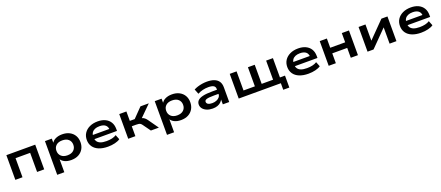

<svg xmlns="http://www.w3.org/2000/svg" viewBox="114 -1966 8293 3609"><g transform="rotate(-20 4261.0 -162.0)"><path d="M96 0V-494H673V0H531V-382H239V0Z M868 180V-494H1005V-396H997Q1020 -447 1077 -475.5Q1134 -504 1212 -504Q1298 -504 1360 -471Q1422 -438 1455.5 -381Q1489 -324 1489 -247Q1489 -172 1455.5 -114Q1422 -56 1361 -23Q1300 10 1213 10Q1135 10 1079.5 -18.5Q1024 -47 1002 -95H1010V180ZM1177 -98Q1257 -98 1301.5 -139.5Q1346 -181 1346 -248Q1346 -315 1301.5 -355.5Q1257 -396 1177 -396Q1097 -396 1052.5 -355.5Q1008 -315 1008 -248Q1008 -181 1052.5 -139.5Q1097 -98 1177 -98Z M1949 10Q1845 10 1769.5 -20.5Q1694 -51 1654 -108.5Q1614 -166 1614 -244Q1614 -321 1652 -379Q1690 -437 1760 -470.5Q1830 -504 1923 -504Q2010 -504 2073.5 -473.5Q2137 -443 2171.5 -386.5Q2206 -330 2206 -251V-211H1726V-295H2106L2084 -275Q2083 -341 2042.5 -374Q2002 -407 1926 -407Q1870 -407 1831 -390Q1792 -373 1771 -340.5Q1750 -308 1750 -261V-251Q1750 -201 1771.5 -167Q1793 -133 1838.5 -115.5Q1884 -98 1958 -98Q2018 -98 2069 -109.5Q2120 -121 2155 -145L2193 -50Q2155 -22 2089 -6Q2023 10 1949 10Z M2354 0V-494H2497V-306H2595L2778 -494H2945L2693 -244L2678 -285Q2711 -282 2735.5 -274.5Q2760 -267 2781.5 -249.5Q2803 -232 2825 -201L2967 0H2807L2699 -150Q2685 -170 2670.5 -180.5Q2656 -191 2636 -194.5Q2616 -198 2585 -198H2497V0Z M3064 180V-494H3201V-396H3193Q3216 -447 3273 -475.5Q3330 -504 3408 -504Q3494 -504 3556 -471Q3618 -438 3651.5 -381Q3685 -324 3685 -247Q3685 -172 3651.5 -114Q3618 -56 3557 -23Q3496 10 3409 10Q3331 10 3275.5 -18.5Q3220 -47 3198 -95H3206V180ZM3373 -98Q3453 -98 3497.5 -139.5Q3542 -181 3542 -248Q3542 -315 3497.5 -355.5Q3453 -396 3373 -396Q3293 -396 3248.5 -355.5Q3204 -315 3204 -248Q3204 -181 3248.5 -139.5Q3293 -98 3373 -98Z M4044 10Q3978 10 3927 -11Q3876 -32 3847.5 -68Q3819 -104 3819 -150Q3819 -197 3850 -229.5Q3881 -262 3952 -279Q4023 -296 4143 -296H4256V-213H4147Q4091 -213 4054.5 -209.5Q4018 -206 3997 -199Q3976 -192 3967 -181Q3958 -170 3958 -154Q3958 -123 3987.5 -106Q4017 -89 4069 -89Q4115 -89 4153.5 -104.5Q4192 -120 4214.5 -147Q4237 -174 4237 -208V-312Q4237 -357 4202.5 -377Q4168 -397 4098 -397Q4040 -397 3986 -384Q3932 -371 3883 -344L3844 -443Q3880 -462 3923 -475.5Q3966 -489 4013.5 -496.5Q4061 -504 4107 -504Q4194 -504 4253 -481Q4312 -458 4343 -412Q4374 -366 4374 -292V0H4246V-108H4252Q4237 -73 4208.5 -46Q4180 -19 4139 -4.5Q4098 10 4044 10Z M5407 131V0H4564V-494H4701V-112H4928V-494H5064V-112H5292V-494H5428V-108H5529V131Z M5959 10Q5855 10 5779.5 -20.5Q5704 -51 5664 -108.5Q5624 -166 5624 -244Q5624 -321 5662 -379Q5700 -437 5770 -470.5Q5840 -504 5933 -504Q6020 -504 6083.5 -473.5Q6147 -443 6181.5 -386.5Q6216 -330 6216 -251V-211H5736V-295H6116L6094 -275Q6093 -341 6052.5 -374Q6012 -407 5936 -407Q5880 -407 5841 -390Q5802 -373 5781 -340.5Q5760 -308 5760 -261V-251Q5760 -201 5781.5 -167Q5803 -133 5848.5 -115.5Q5894 -98 5968 -98Q6028 -98 6079 -109.5Q6130 -121 6165 -145L6203 -50Q6165 -22 6099 -6Q6033 10 5959 10Z M6364 0V-494H6507V-309H6806V-494H6949V0H6806V-197H6507V0Z M7141 0V-494H7279V-135H7245L7598 -494H7719V0H7582V-360H7616L7261 0Z M8213 10Q8109 10 8033.5 -20.5Q7958 -51 7918 -108.5Q7878 -166 7878 -244Q7878 -321 7916 -379Q7954 -437 8024 -470.5Q8094 -504 8187 -504Q8274 -504 8337.5 -473.5Q8401 -443 8435.5 -386.5Q8470 -330 8470 -251V-211H7990V-295H8370L8348 -275Q8347 -341 8306.5 -374Q8266 -407 8190 -407Q8134 -407 8095 -390Q8056 -373 8035 -340.5Q8014 -308 8014 -261V-251Q8014 -201 8035.5 -167Q8057 -133 8102.5 -115.5Q8148 -98 8222 -98Q8282 -98 8333 -109.5Q8384 -121 8419 -145L8457 -50Q8419 -22 8353 -6Q8287 10 8213 10Z"/></g></svg>

Font: Nunito Sans 10pt Expanded
Style: Bold
Weight: 700
Width: 7
Designer: Vernon Adams
Foundry: Vernon Adams
Version: Version 3.101;gftools[0.9.27]